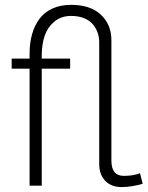

<svg xmlns="http://www.w3.org/2000/svg" viewBox="-20 -760 604 786"><path d="M478 5.9Q435.1 5.9 410.6 -20Q386.2 -45.9 386.2 -87.9V-586.9Q386.2 -607.4 379.9 -625.7Q373.5 -644 360.6 -659.9Q347.7 -675.8 324.7 -685.3Q301.8 -694.8 271 -694.8Q230.5 -694.8 202.6 -671.6Q174.8 -648.4 163.1 -614Q151.4 -579.6 150.9 -536.1V-520H267.1V-479H150.9V0H101.1V-479H27.8V-520H101.1V-540Q101.1 -583.5 111.1 -619.4Q121.1 -655.3 141.4 -682.6Q161.6 -710 194.8 -725.1Q228 -740.2 271 -740.2Q349.6 -740.2 392.8 -700Q436 -659.7 436 -595.2V-103Q436 -40 486.8 -40Q524.4 -40 553.2 -50.8L564 -7.8Q551.8 -3.4 526.4 1.2Q501 5.9 478 5.9Z"/></svg>

Font: Rawline Light
Style: Regular
Weight: 300
Designer: Matt McInerney, Pablo Impallari, Rodrigo Fuenzalida
Foundry: Matt McInerney, Pablo Impallari, Rodrigo Fuenzalida
Version: Version 4.020;PS 004.020;hotconv 1.0.88;makeotf.lib2.5.64775